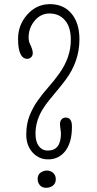

<svg xmlns="http://www.w3.org/2000/svg" viewBox="-20 -892 469 924"><path d="M232.4 2.9Q219.7 11.7 201.7 11.7Q175.8 11.7 165 -11.7Q161.1 -19.5 161.1 -29.8Q161.1 -59.1 189.5 -68.4Q197.3 -71.3 204.8 -71.3Q212.4 -71.3 220.2 -68.8Q228 -66.4 234.4 -61.3Q240.7 -56.2 244.6 -48.3Q248.5 -40.5 248.5 -29.3Q248.5 -18.1 244.1 -10Q239.7 -2 232.4 2.9ZM295.9 -326.2Q326.2 -326.2 326.2 -283.7Q326.2 -241.2 317.6 -212.6Q309.1 -184.1 293.9 -164.6Q262.7 -125 211.4 -125Q167.5 -125 136.7 -158.2Q106.4 -191.9 106.4 -243.9Q106.4 -295.9 122.3 -335.4Q138.2 -375 162.1 -408.7Q186 -442.4 213.6 -473.4Q241.2 -504.4 265.1 -538.1Q320.8 -615.7 320.8 -700.2Q320.8 -761.7 292.7 -794.4Q264.6 -827.1 217.8 -827.1Q175.8 -827.1 146.5 -792Q117.7 -757.3 117.7 -711.9Q117.7 -693.4 124.5 -679.7Q137.7 -653.3 137.7 -636.7Q137.7 -624 129.6 -616.5Q121.6 -608.9 111.8 -608.9Q66.9 -608.9 66.9 -705.1Q66.9 -771 109.9 -820.3Q155.3 -872.1 220.2 -872.1Q284.2 -872.1 322.3 -828.6Q362.3 -782.7 362.3 -703.1Q362.3 -596.7 295.4 -507.3Q276.4 -481.9 256.6 -458.3Q236.8 -434.6 217.8 -411.4Q198.7 -388.2 183.6 -363.3Q150.9 -308.1 150.9 -249.5Q150.9 -193.4 183.6 -173.8Q194.8 -167.5 210.9 -167.5Q273.4 -167.5 273.4 -251L268.6 -292Q268.6 -310.1 276.6 -318.1Q284.7 -326.2 295.9 -326.2Z"/></svg>

Font: Pompiere 
Style: Regular
Weight: 400
Designer: Karolina Lach
Foundry: Sorkin Type Co.
Version: Version 1.002